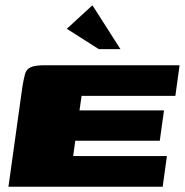

<svg xmlns="http://www.w3.org/2000/svg" viewBox="-20 -707 700 727"><path d="M12 0 65 -380Q70 -410 75 -427.5Q80 -445 96.5 -452.5Q113 -460 150 -460H660L644 -344H289L281 -289H601L585 -174H265L257 -116H612L596 0ZM354 -521 233 -598 330 -687 436 -521Z"/></svg>

Font: Genos Black
Style: Italic
Weight: 900
Italic angle: -8°
Version: Version 1.010